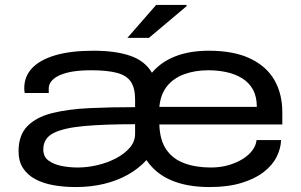

<svg xmlns="http://www.w3.org/2000/svg" viewBox="-20 -744 1218 776"><path d="M286 12Q238 12 196 4.5Q154 -3 122.5 -20Q91 -37 73 -64.5Q55 -92 55 -133Q55 -198 91 -234.5Q127 -271 191.5 -287Q256 -303 341.5 -307Q427 -311 526 -311V-343Q526 -388 509 -413.5Q492 -439 453 -449.5Q414 -460 347 -460Q290 -460 252.5 -450.5Q215 -441 196 -424.5Q177 -408 177 -386V-368H80Q79 -372 78.5 -376.5Q78 -381 78 -387Q78 -435 109.5 -468.5Q141 -502 203 -520.5Q265 -539 358 -539Q447 -539 506.5 -518.5Q566 -498 594 -450Q631 -494 689 -516.5Q747 -539 824 -539Q925 -539 991 -507.5Q1057 -476 1089 -420.5Q1121 -365 1121 -290V-241H624Q626 -177 652.5 -139Q679 -101 725.5 -84Q772 -67 832 -67Q871 -67 903.5 -76.5Q936 -86 961 -101.5Q986 -117 1000.5 -137Q1015 -157 1017 -178H1116Q1115 -144 1098 -110Q1081 -76 1045.5 -48.5Q1010 -21 955.5 -4.5Q901 12 827 12Q737 12 673 -15Q609 -42 572 -97Q540 -62 496 -37.5Q452 -13 399 -0.5Q346 12 286 12ZM294 -67Q333 -67 373.5 -76.5Q414 -86 448.5 -104Q483 -122 504.5 -147Q526 -172 526 -203V-242Q402 -242 319.5 -234.5Q237 -227 196 -206Q155 -185 155 -140Q155 -111 175.5 -95.5Q196 -80 228 -73.5Q260 -67 294 -67ZM624 -312H1018Q1018 -354 1002 -382.5Q986 -411 958 -428Q930 -445 895 -452.5Q860 -460 822 -460Q768 -460 724.5 -444Q681 -428 655 -395.5Q629 -363 624 -312ZM495 -591 611 -724H734V-719L582 -591Z"/></svg>

Font: Archivo Expanded
Style: Regular
Weight: 400
Width: 7
Designer: Hector Gatti
Foundry: Omnibus-Type
Version: Version 2.001